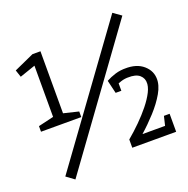

<svg xmlns="http://www.w3.org/2000/svg" viewBox="-137 -854 1020 1041"><g transform="rotate(-20 373.5 -333.5)"><path d="M36.5 -282.3 125.5 -303.2V-598.7L35.3 -567.7L21.5 -609L136.7 -661H182.8V-303.2L268.8 -282.3V-250H36.5ZM620.2 -723.8 666.3 -691 123.3 57 77.2 23.2ZM471.8 0.8V-46.8Q509 -77.8 544.3 -112.8Q579.7 -147.8 608.1 -183.2Q636.5 -218.7 652.7 -250.8Q668.8 -283 666.8 -308.3H725Q727 -269.2 701 -223.9Q675 -178.7 633.9 -133.6Q592.8 -88.5 549 -49.8H725V0.8ZM491.8 -340 470.8 -385.5Q494.8 -398.8 524.8 -408.1Q554.8 -417.3 589.2 -416.3L586.8 -365.2Q562 -366.2 539.2 -358.8Q516.3 -351.5 491.8 -340ZM666.8 -299.2Q668.8 -328.3 647 -347.7Q625.2 -367 577.7 -365.2L580 -416.3Q648.2 -418.3 687.6 -383.7Q727 -349 725 -299.2ZM725 -103V0.8H667.3L692.2 -103ZM521.7 -309.7H488.8L470.8 -385.5H521.7Z"/></g></svg>

Font: Epunda Slab Light
Style: Regular
Weight: 300
Designer: Simon Atzbach
Foundry: typofactur
Version: Version 1.102